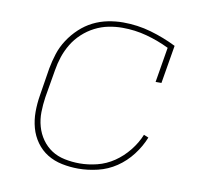

<svg xmlns="http://www.w3.org/2000/svg" viewBox="-65 -599 730 678"><g transform="rotate(10 300.0 -260.0)"><path d="M257 8Q227 8 198 2Q169 -4 145.5 -18.5Q122 -33 105.5 -56Q89 -79 81.5 -106.5Q74 -134 74 -163.5Q74 -193 79 -223L95 -323Q100 -350 108.5 -376.5Q117 -403 133 -427.5Q149 -452 170.5 -472Q192 -492 217 -504.5Q242 -517 269.5 -522.5Q297 -528 324 -528Q376 -528 424.5 -514Q473 -500 517 -478L494 -341H473L494 -467Q455 -486 412.5 -497.5Q370 -509 325 -509Q300 -509 275 -504Q250 -499 226.5 -487Q203 -475 183 -456.5Q163 -438 149.5 -415.5Q136 -393 128 -369Q120 -345 116 -320L99 -220Q95 -193 94.5 -166.5Q94 -140 101 -115Q108 -90 122.5 -69.5Q137 -49 157.5 -35.5Q178 -22 204.5 -16.5Q231 -11 258 -11Q289 -11 321 -19Q353 -27 381 -46Q409 -65 431 -92.5Q453 -120 465 -150L482 -143Q469 -110 446 -80Q423 -50 392.5 -29.5Q362 -9 326.5 -0.5Q291 8 257 8Z"/></g></svg>

Font: Iosevka Etoile Thin
Style: Italic
Weight: 100
Italic angle: -9°
Designer: Belleve Invis
Foundry: Belleve Invis
Version: Version 22.1.2; ttfautohint (v1.8.4)